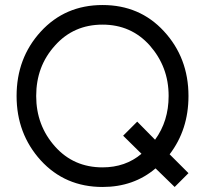

<svg xmlns="http://www.w3.org/2000/svg" viewBox="-20 -732 815 764"><path d="M388 -634Q502 -634 576 -551Q613 -509 632 -459Q651 -409 651 -350Q651 -250 597 -176L526 -248L470 -192L543 -120Q479 -66 388 -66Q273 -66 199 -149Q124 -233 124 -350Q124 -409 142.5 -459Q161 -509 199 -551Q273 -634 388 -634ZM388 -712Q239 -712 142 -606Q46 -501 46 -350Q46 -200 142 -94Q239 12 388 12Q512 12 599 -62L675 12L730 -43L655 -118Q730 -216 730 -350Q730 -502 632 -608Q536 -712 388 -712Z"/></svg>

Font: Unageo
Style: Regular
Weight: 400
Designer: Richard Sepsi
Foundry: Richard Sepsi
Version: Version 2.000